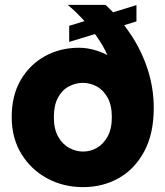

<svg xmlns="http://www.w3.org/2000/svg" viewBox="-20 -760 679 788"><path d="M540 -739V-672L264 -588V-654ZM321 -138Q351 -138 377.5 -153Q404 -168 421.5 -199.5Q439 -231 439 -279Q439 -328 421.5 -359.5Q404 -391 376.5 -405.5Q349 -420 320 -420Q291 -420 263 -405.5Q235 -391 218 -359.5Q201 -328 201 -279Q201 -231 218.5 -199.5Q236 -168 264 -153Q292 -138 321 -138ZM304 -564Q340 -564 376 -552.5Q412 -541 437 -524L429 -512Q415 -553 388 -594Q361 -635 327 -673Q293 -711 258 -740H413Q473 -685 517.5 -617.5Q562 -550 586.5 -474Q611 -398 611 -317Q611 -211 572 -138.5Q533 -66 467.5 -29Q402 8 321 8Q241 8 174.5 -27.5Q108 -63 68 -128Q28 -193 28 -280Q28 -368 65 -431.5Q102 -495 164.5 -529.5Q227 -564 304 -564Z"/></svg>

Font: Parkinsans Light
Style: Bold
Weight: 700
Version: Version 1.000